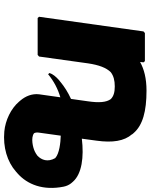

<svg xmlns="http://www.w3.org/2000/svg" viewBox="83 -658 749 956"><g transform="rotate(90 458.0 -180.5)"><path d="M254 7 262 0 296 -244C304 -298 318 -335 340 -357C358 -371 381 -377 411 -377C440 -377 460 -371 474 -357C490 -335 493 -299 485 -244L473 -159C440 -144 412 -126 389 -107L388 -106L379 -99C362 -84 349 -68 344 -52L350 -45C385 -74 424 -94 465 -106L450 0C446 35 459 67 481 93L487 100C521 140 580 168 635 173C713 180 785 159 835 115L843 108C900 58 930 -21 910 -122C907 -137 901 -150 892 -161L891 -162L885 -169C846 -213 763 -224 671 -213L681 -287C692 -366 683 -424 649 -463V-464L643 -471C604 -516 535 -535 432 -535C371 -535 325 -523 289 -503L291 -520L285 -527H145L137 -520L64 0L70 7ZM656 -108C691 -107 745 -101 767 -81L768 -80C789 -43 777 -12 756 8C750 13 741 18 735 21C715 31 666 42 644 25C641 20 639 11 641 0Z"/></g></svg>

Font: Hussar Woodtype
Style: BlkObl
Weight: 900
Foundry: Cannot Into Space Fonts
Version: Version 1.07